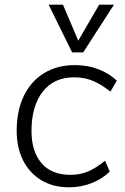

<svg xmlns="http://www.w3.org/2000/svg" viewBox="-20 -790 531 817"><path d="M274 7Q206 7 156 -23Q106 -53 78.5 -107Q51 -161 51 -234Q51 -318 81 -381Q111 -444 167 -478.5Q223 -513 299 -513Q353 -513 398.5 -495.5Q444 -478 477 -447L450 -400Q411 -431 375 -446Q339 -461 296 -461Q209 -461 161.5 -399.5Q114 -338 114 -232Q114 -146 156.5 -96Q199 -46 280 -46Q321 -46 355 -60.5Q389 -75 427 -106L447 -60Q416 -29 370.5 -11Q325 7 274 7ZM402 -770H465L334 -567H287L187 -770H248L313 -617Z"/></svg>

Font: Muli Light
Style: Italic
Weight: 300
Italic angle: -4.541°
Designer: Vernon Adams
Foundry: Vernon Adams
Version: Version 2.100; ttfautohint (v1.8.1.43-b0c9)